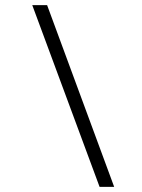

<svg xmlns="http://www.w3.org/2000/svg" viewBox="-20 -730 554 750"><path d="M164 -710 426 0H369L106 -710Z"/></svg>

Font: Raleway Light
Style: Italic
Weight: 300
Italic angle: -12°
Designer: Matt McInerney, Pablo Impallari, Rodrigo Fuenzalida
Foundry: Matt McInerney, Pablo Impallari, Rodrigo Fuenzalida
Version: Version 4.026